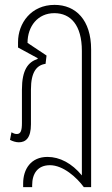

<svg xmlns="http://www.w3.org/2000/svg" viewBox="-20 -576 458 788"><path d="M75 192H112V184C112 136 135 102 185 102C239 102 295 152 324 192H354V-373C354 -494 291 -556 204 -556C108 -556 54 -481 54 -403V-381L135 -337L134 -334C95 -321 70 -289 70 -208V-71C70 -40 65 -26 49 -26C41 -26 34 -29 27 -33L21 -2C32 4 46 8 57 8C86 8 107 -10 107 -66V-209C107 -281 131 -309 167 -314L171 -348L93 -400C93 -468 135 -522 203 -522C270 -522 316 -473 316 -367V144C275 94 225 68 175 68C107 68 75 118 75 177Z"/></svg>

Font: Noto Sans Thai ExtCond ExtLt
Style: Regular
Weight: 200
Width: 2
Designer: Monotype Design Team
Foundry: Monotype Imaging Inc.
Version: Version 2.002